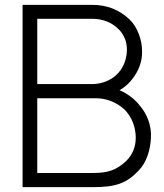

<svg xmlns="http://www.w3.org/2000/svg" viewBox="-20 -770 674 790"><path d="M556.2 -334.4C534.4 -362.5 505.2 -384.4 471.9 -399C492.7 -410.4 511.5 -427.1 526 -446.9C550 -478.1 565.6 -516.7 564.6 -558.3C564.6 -605.2 546.9 -657.3 512.5 -690.6C470.8 -729.2 421.9 -750 359.4 -750H72.9V0H362.5C456.3 0 501 -15.6 551 -68.8C583.3 -102.1 599 -154.2 601 -203.1C604.2 -250 586.5 -299 556.2 -334.4ZM359.4 -692.7C402.1 -692.7 439.6 -678.1 466.7 -651C489.6 -629.2 502.1 -600 502.1 -566.7C502.1 -536.5 493.8 -506.3 476 -481.3C450 -443.8 403.1 -424 359.4 -424H133.3V-692.7ZM500 -108.3C457.3 -67.7 419.8 -58.3 362.5 -58.3H133.3V-365.6H379.2C422.9 -365.6 480.2 -341.7 508.3 -300C528.1 -272.9 538.5 -237.5 538.5 -203.1C538.5 -166.7 526 -134.4 500 -108.3Z"/></svg>

Font: Manrope3 Light
Style: Regular
Weight: 300
Designer: Mikhail Sharanda
Foundry: Mikhail Sharanda
Version: Version 3.000;PS 003.000;hotconv 1.0.88;makeotf.lib2.5.64775